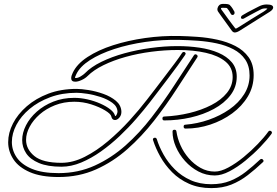

<svg xmlns="http://www.w3.org/2000/svg" viewBox="-20 -876 1424 987"><path d="M1127 -856Q1143 -856 1151.5 -854.5Q1160 -853 1164 -847Q1169 -842 1175 -833Q1181 -824 1185 -816Q1186 -814 1186 -809Q1184 -799 1175 -799Q1170 -799 1167 -804Q1163 -812 1157.5 -820.5Q1152 -829 1148 -833Q1147 -835 1142 -835.5Q1137 -836 1123 -836Q1112 -836 1118 -827Q1124 -818 1134.5 -804.5Q1145 -791 1155 -776Q1166 -760 1175.5 -748.5Q1185 -737 1189 -731Q1191 -729 1192 -729Q1195 -729 1206 -736Q1211 -739 1230 -751Q1249 -763 1272 -777.5Q1295 -792 1313.5 -803Q1332 -814 1335 -816Q1339 -819 1345 -823Q1351 -827 1353.5 -830Q1356 -833 1347 -833Q1336 -833 1329.5 -831Q1323 -829 1318 -826Q1313 -824 1296.5 -815Q1280 -806 1262 -796.5Q1244 -787 1236 -782Q1232 -779 1227 -779Q1217 -779 1219 -789Q1221 -795 1227 -798Q1236 -804 1254 -813.5Q1272 -823 1289.5 -832Q1307 -841 1311 -843Q1330 -853 1351 -853Q1387 -853 1384 -835Q1382 -825 1366 -815L1215 -720Q1198 -709 1187 -709Q1178 -709 1171 -719L1140 -762Q1130 -776 1118.5 -791.5Q1107 -807 1102 -815Q1096 -823 1098 -833Q1100 -843 1107 -849.5Q1114 -856 1127 -856ZM934 -215Q924 -215 924 -225Q924 -235 933 -235Q995 -240 1053.5 -260.5Q1112 -281 1159.5 -314Q1207 -347 1235 -391.5Q1263 -436 1263 -488Q1263 -537 1240.5 -570Q1218 -603 1179.5 -623Q1141 -643 1094 -653Q1047 -663 997.5 -666.5Q948 -670 903 -671Q814 -673 727.5 -660.5Q641 -648 567.5 -624Q494 -600 442.5 -567Q391 -534 372 -494Q368 -485 366 -480Q364 -475 370 -475Q381 -475 395 -483.5Q409 -492 416 -499Q448 -532 501 -558Q554 -584 619.5 -602Q685 -620 755.5 -629.5Q826 -639 893 -639Q951 -639 1005.5 -631Q1060 -623 1103 -604.5Q1146 -586 1171.5 -556Q1197 -526 1197 -482Q1197 -429 1165 -387Q1133 -345 1079.5 -316Q1026 -287 960 -272Q894 -257 825 -257H824Q815 -257 815 -267Q815 -277 825 -277Q891 -280 953.5 -295Q1016 -310 1066.5 -336Q1117 -362 1146.5 -398.5Q1176 -435 1176 -480Q1176 -529 1139 -559.5Q1102 -590 1038.5 -604.5Q975 -619 894 -619Q827 -619 758 -610Q689 -601 626 -583.5Q563 -566 512 -541Q461 -516 430 -485Q418 -473 399.5 -464.5Q381 -456 367 -456Q346 -456 346 -474Q346 -486 354 -502Q375 -547 430 -583Q485 -619 561.5 -643.5Q638 -668 726 -680.5Q814 -693 903 -691Q945 -690 995.5 -686.5Q1046 -683 1097 -672Q1148 -661 1190 -639.5Q1232 -618 1258 -582Q1284 -546 1284 -490Q1284 -430 1254 -380Q1224 -330 1173.5 -293Q1123 -256 1061 -235.5Q999 -215 935 -215ZM281 34Q191 34 133.5 9Q76 -16 49 -57Q22 -98 22 -145Q22 -193 46.5 -241Q71 -289 117.5 -329.5Q164 -370 228.5 -394.5Q293 -419 374 -419Q398 -419 435.5 -413Q473 -407 511 -393.5Q549 -380 575.5 -358Q602 -336 604 -304Q605 -285 594 -272Q583 -259 571 -259Q556 -259 552 -278Q549 -291 520 -308.5Q491 -326 449 -339.5Q407 -353 362 -353Q308 -353 262.5 -335Q217 -317 184 -288Q151 -259 132.5 -224.5Q114 -190 114 -157Q114 -109 156.5 -74Q199 -39 296 -39Q355 -39 416 -70Q477 -101 535.5 -150.5Q594 -200 645 -256Q696 -312 735 -363Q753 -386 777.5 -418Q802 -450 828.5 -485Q855 -520 878.5 -551Q902 -582 916 -604Q919 -609 925 -609Q930 -609 933 -604.5Q936 -600 932 -594Q917 -572 894 -540Q871 -508 844.5 -473.5Q818 -439 793.5 -406.5Q769 -374 751 -351Q720 -311 680.5 -265.5Q641 -220 595 -176.5Q549 -133 499 -97.5Q449 -62 397.5 -40.5Q346 -19 296 -19Q225 -19 180 -38Q135 -57 114.5 -88Q94 -119 94 -156Q94 -193 113.5 -231.5Q133 -270 169 -302Q205 -334 254 -353.5Q303 -373 362 -373Q395 -373 430 -365Q465 -357 495.5 -343.5Q526 -330 546.5 -314Q567 -298 571 -282Q571 -281 571.5 -280Q572 -279 572 -279Q578 -281 581 -289.5Q584 -298 584 -302Q583 -329 557.5 -347.5Q532 -366 497 -377.5Q462 -389 428 -394Q394 -399 374 -399Q299 -399 237.5 -376Q176 -353 132 -316Q88 -279 64.5 -234.5Q41 -190 41 -146Q41 -103 66 -66.5Q91 -30 144 -8Q197 14 281 14Q382 14 467.5 -25Q553 -64 625.5 -128.5Q698 -193 759.5 -273Q821 -353 875 -436Q929 -519 977 -592Q980 -597 985 -597Q990 -597 994 -592Q998 -587 994 -581Q944 -505 889.5 -420.5Q835 -336 772 -255.5Q709 -175 635 -109.5Q561 -44 473.5 -5Q386 34 281 34ZM1084 26Q1039 26 1000 5.5Q961 -15 931 -48.5Q901 -82 884 -121.5Q867 -161 867 -198V-200Q867 -209 877 -209Q886 -209 887 -200Q892 -165 908 -129Q924 -93 950.5 -62.5Q977 -32 1011 -13Q1045 6 1084 6Q1115 6 1154 -15Q1193 -36 1232.5 -68.5Q1272 -101 1305.5 -136Q1339 -171 1359 -199Q1362 -204 1367 -204Q1373 -204 1376.5 -199Q1380 -194 1375 -187Q1353 -157 1318 -120.5Q1283 -84 1242 -50.5Q1201 -17 1160 4.5Q1119 26 1084 26ZM1066 91Q1002 91 951.5 68.5Q901 46 864.5 9Q828 -28 804 -71Q780 -114 767 -155Q767 -156 766.5 -156.5Q766 -157 766 -158Q766 -168 777 -168Q783 -168 786 -161Q798 -122 821 -81Q844 -40 878.5 -5.5Q913 29 959.5 50Q1006 71 1066 71Q1121 71 1164 53.5Q1207 36 1244 7Q1281 -22 1317 -56Q1320 -59 1324 -59Q1330 -59 1333.5 -53Q1337 -47 1331 -42Q1293 -6 1253.5 24.5Q1214 55 1169 73Q1124 91 1066 91Z"/></svg>

Font: Neonderthaw
Style: Regular
Weight: 400
Designer: Robert E. Leuschke
Foundry: Robert E. Leuschke
Version: Version 1.010; ttfautohint (v1.8.3)